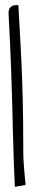

<svg xmlns="http://www.w3.org/2000/svg" viewBox="-20 -733 138 751"><path d="M13.7 -686.5Q13.7 -698.2 22 -705.6Q30.3 -712.9 42 -712.9Q43 -712.9 46.9 -712.9Q50.8 -712.9 51.8 -712.9Q56.6 -630.9 60.5 -557.1Q64.5 -483.4 66.9 -412.1Q69.3 -340.8 70.3 -270Q71.3 -199.2 71.3 -122.1Q71.3 -111.3 72.8 -92.8Q74.2 -74.2 75.7 -56.6Q77.1 -39.1 78.6 -24.9Q80.1 -10.7 80.1 -9.8L38.1 -2Q36.1 -42 34.2 -94.2Q32.2 -146.5 30.8 -205.6Q29.3 -264.6 27.8 -327.6Q26.4 -390.6 23.9 -452.1Q21.5 -513.7 19 -570.8Q16.6 -627.9 13.7 -674.8Z"/></svg>

Font: Annie Use Your Telescope
Style: Regular
Weight: 400
Version: Version 1.003 2001